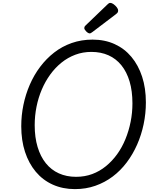

<svg xmlns="http://www.w3.org/2000/svg" viewBox="-20 -1289 1067 1328"><path d="M498 19Q414 19 345 -12Q276 -43 227.5 -101Q179 -159 153 -238.5Q127 -318 127 -416Q127 -491 142 -563.5Q157 -636 186 -703Q215 -770 257.5 -826.5Q300 -883 354.5 -925.5Q409 -968 476 -991.5Q543 -1015 620 -1015Q705 -1015 773 -984Q841 -953 889 -895.5Q937 -838 963 -758.5Q989 -679 989 -581Q989 -504 973.5 -430Q958 -356 928.5 -289Q899 -222 856.5 -165.5Q814 -109 759.5 -68Q705 -27 639.5 -4Q574 19 498 19ZM506 -66Q566 -66 617.5 -85Q669 -104 712.5 -139.5Q756 -175 790 -222Q824 -269 847.5 -326.5Q871 -384 883.5 -446.5Q896 -509 896 -574Q896 -659 876.5 -725Q857 -791 820 -837Q783 -883 730.5 -906.5Q678 -930 612 -930Q553 -930 501 -910.5Q449 -891 405.5 -856Q362 -821 327.5 -773.5Q293 -726 269 -669.5Q245 -613 232.5 -550.5Q220 -488 220 -423Q220 -339 240 -272.5Q260 -206 297 -160Q334 -114 387 -90Q440 -66 506 -66ZM601 -1058Q590 -1058 576.5 -1071.5Q563 -1085 563 -1095Q563 -1099 564.5 -1103Q566 -1107 572 -1113L723 -1258Q728 -1263 732.5 -1266Q737 -1269 743 -1269Q753 -1269 765.5 -1260Q778 -1251 787.5 -1239Q797 -1227 797 -1216Q797 -1209 794.5 -1204Q792 -1199 782 -1191L620 -1068Q614 -1064 609.5 -1061Q605 -1058 601 -1058Z"/></svg>

Font: Playwrite ZA
Style: Regular
Weight: 400
Designer: Veronika Burian, José Scaglione
Foundry: TypeTogether
Version: Version 1.002